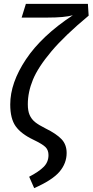

<svg xmlns="http://www.w3.org/2000/svg" viewBox="-20 -759 479 994"><path d="M131 156Q181 130 206 105Q231 80 231 44Q231 18 215.5 2.5Q200 -13 152 -36Q89 -66 61 -105.5Q33 -145 33 -218Q33 -330 114.5 -452Q196 -574 357 -680Q314 -668 226 -668H92L114 -739H435L439 -678Q315 -575 246 -493Q177 -411 150.5 -346.5Q124 -282 124 -219Q124 -185 133.5 -163.5Q143 -142 161.5 -127Q180 -112 216 -94Q271 -67 298 -39Q325 -11 325 33Q325 86 288.5 129.5Q252 173 157 215Z"/></svg>

Font: Fira Sans Condensed
Style: Italic
Weight: 400
Width: 3
Italic angle: -8°
Designer: bBox Type GmbH & Carrois Corporate GbR & Edenspiekermann AG
Foundry: bBox Type GmbH & Carrois Corporate GbR & Edenspiekermann AG
Version: Version 4.301